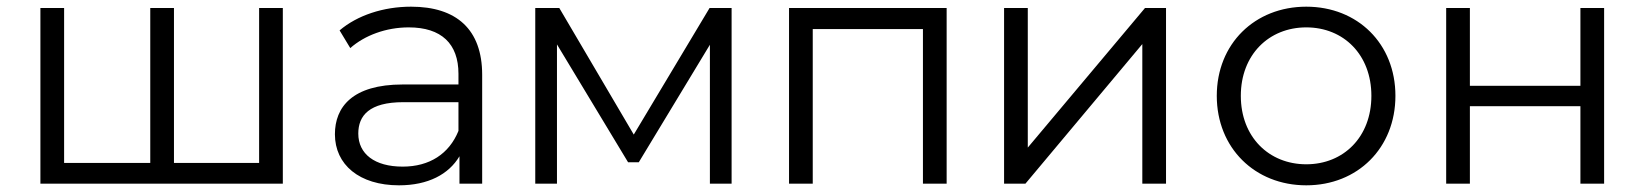

<svg xmlns="http://www.w3.org/2000/svg" viewBox="-20 -550 4925 575"><path d="M756 -526V-62H501V-526H430V-62H172V-526H101V0H827V-526Z M1211 -530C1128 -530 1050 -504 997 -459L1029 -406C1072 -444 1136 -468 1204 -468C1302 -468 1353 -419 1353 -329V-297H1186C1035 -297 983 -229 983 -148C983 -57 1056 5 1175 5C1262 5 1324 -28 1356 -82V0H1424V-326C1424 -462 1347 -530 1211 -530ZM1186 -51C1102 -51 1053 -89 1053 -150C1053 -204 1086 -244 1188 -244H1353V-158C1325 -89 1266 -51 1186 -51Z M2105 -526 1878 -147 1655 -526H1583V0H1648V-417L1861 -64H1893L2106 -416V0H2171V-526Z M2343 -526V0H2414V-463H2744V0H2815V-526Z M2987 0H3051L3401 -418V0H3472V-526H3409L3058 -108V-526H2987Z M3892 5C4046 5 4159 -107 4159 -263C4159 -419 4046 -530 3892 -530C3738 -530 3624 -419 3624 -263C3624 -107 3738 5 3892 5ZM3892 -58C3780 -58 3696 -140 3696 -263C3696 -386 3780 -468 3892 -468C4004 -468 4087 -386 4087 -263C4087 -140 4004 -58 3892 -58Z M4311 0H4382V-232H4713V0H4784V-526H4713V-293H4382V-526H4311Z"/></svg>

Font: Talent
Style: Regular
Weight: 400
Designer: Mike Powis
Version: Version 1.001;hotconv 1.0.109;makeotfexe 2.5.65596